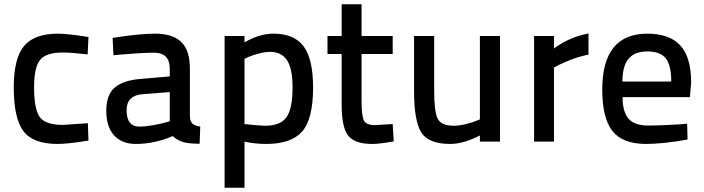

<svg xmlns="http://www.w3.org/2000/svg" viewBox="-20 -669 3327 907"><path d="M254 -510Q276 -510 312 -506Q348 -502 373 -498L398 -494L394 -412Q315 -421 277 -421Q197 -421 169 -385.5Q141 -350 141 -257Q141 -154 167.5 -116.5Q194 -79 278 -79L395 -87L398 -5Q301 11 252 11Q136 11 90.5 -49.5Q45 -110 45 -257Q45 -393 93.5 -451.5Q142 -510 254 -510Z M877 -345V-119Q878 -95 890 -84.5Q902 -74 926 -71L923 10Q872 10 845 2Q818 -6 796 -26Q709 11 622 11Q555 11 518.5 -30Q482 -71 482 -146Q482 -220 521 -254.5Q560 -289 642 -296L782 -308V-344Q782 -420 708 -420Q675 -420 627 -417Q579 -414 548 -411L516 -408L512 -490Q637 -510 713 -510Q795 -510 836 -471Q877 -432 877 -345ZM782 -234 653 -224Q578 -218 578 -148Q578 -71 639 -71Q667 -71 703 -77.5Q739 -84 760 -90L782 -96Z M1041 218V-499H1135V-469Q1206 -510 1272 -510Q1369 -510 1414 -450.5Q1459 -391 1459 -255Q1459 -107 1407.5 -48Q1356 11 1238 11Q1184 11 1135 0V218ZM1256 -424Q1232 -424 1202 -416Q1172 -408 1154 -400L1135 -391V-83Q1207 -75 1232 -75Q1305 -75 1333.5 -115.5Q1362 -156 1362 -256Q1362 -346 1335.5 -385Q1309 -424 1256 -424Z M1835 -414H1688V-196Q1688 -124 1698.5 -101Q1709 -78 1750 -78L1835 -83L1840 -1Q1773 11 1738 11Q1656 11 1625 -28Q1594 -67 1594 -174V-414H1527V-499H1594V-649H1688V-499H1835Z M2247 -499H2342V0H2247V-29Q2169 11 2107 11Q2004 11 1970 -43.5Q1936 -98 1936 -239V-499H2031V-240Q2031 -142 2047.5 -108.5Q2064 -75 2124 -75Q2149 -75 2179.5 -82.5Q2210 -90 2229 -98L2247 -105Z M2503 0V-499H2597V-440Q2668 -493 2760 -511V-411Q2719 -403 2678.5 -387.5Q2638 -372 2618 -361L2597 -350V0Z M3042 -76Q3076 -76 3122 -78Q3168 -80 3197 -82L3226 -85L3228 -10Q3114 11 3029 11Q2919 10 2872 -51.5Q2825 -113 2825 -246Q2825 -510 3038 -510Q3143 -510 3194 -454Q3245 -398 3245 -279L3239 -210H2921Q2921 -141 2949 -108.5Q2977 -76 3042 -76ZM2920 -284H3151Q3151 -361 3125 -393.5Q3099 -426 3038 -426Q2979 -426 2950 -392.5Q2921 -359 2920 -284Z"/></svg>

Font: TitilliumText22L Lt
Style: Medium
Weight: 500
Designer: Campivisivi
Foundry: Campivisivi
Version: 1.000